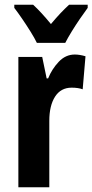

<svg xmlns="http://www.w3.org/2000/svg" viewBox="-20 -786 388 806"><path d="M293.9 -557.1Q314.5 -557.1 338.9 -549.8L327.1 -411.1Q308.6 -418 280.8 -418Q235.4 -418 211.2 -380.4Q187 -342.8 187 -278.8V0H57.1V-546.9H157.2L175.8 -457H182.1Q197.8 -496.1 226.6 -526.6Q255.4 -557.1 293.9 -557.1ZM134.8 -606Q125.5 -625.5 108.6 -652.6Q91.8 -679.7 73.2 -706.8Q54.7 -733.9 40 -752.9V-766.1H119.1Q135.7 -751 154.8 -730.2Q173.8 -709.5 193.8 -685.1Q216.8 -712.4 234.1 -730.7Q251.5 -749 270 -766.1H348.1V-752.9Q334 -733.9 315.9 -707.5Q297.9 -681.2 281.2 -654.1Q264.6 -627 253.9 -606Z"/></svg>

Font: Open Sans Condensed
Style: Bold
Weight: 700
Width: 3
Designer: Monotype Design Team
Foundry: Monotype Imaging Inc.
Version: Version 3.003; ttfautohint (v1.8.4)